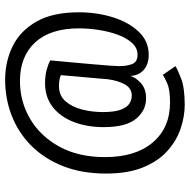

<svg xmlns="http://www.w3.org/2000/svg" viewBox="-16 -730 756 765"><g transform="rotate(-90 362.5 -348.0)"><path d="M327 9.5Q280.5 9.5 232.2 -6.8Q184 -23 143.2 -59.5Q102.5 -96 77.8 -156Q53 -216 53 -304Q53 -400 82.2 -474.5Q111.5 -549 163 -600.8Q214.5 -652.5 282.2 -679.2Q350 -706 426.5 -706Q500 -706 561 -675.8Q622 -645.5 658.8 -580.8Q695.5 -516 695.5 -412.5Q695.5 -341 675.8 -277.2Q656 -213.5 618.2 -173.8Q580.5 -134 526 -134Q488 -134 465.5 -154.2Q443 -174.5 442 -207.5Q436.5 -186.5 413.8 -165.5Q391 -144.5 352.5 -144.5Q304 -144.5 271 -184.8Q238 -225 238 -313Q238 -380 258.5 -433Q279 -486 318.2 -516.5Q357.5 -547 413 -547Q444 -547 468.5 -540Q493 -533 504 -526Q500.5 -489.5 496.5 -446.2Q492.5 -403 489 -362.2Q485.5 -321.5 483.2 -291.8Q481 -262 481 -253Q481 -219 489.8 -198.8Q498.5 -178.5 526.5 -178.5Q553.5 -178.5 573.5 -200.5Q593.5 -222.5 606.2 -257.5Q619 -292.5 625.2 -333.2Q631.5 -374 631.5 -411.5Q631.5 -526 575.5 -586.5Q519.5 -647 422 -647Q339.5 -647 270.5 -606.2Q201.5 -565.5 160 -489.5Q118.5 -413.5 118.5 -308.5Q118.5 -186.5 177 -117.8Q235.5 -49 336.5 -49Q387 -49 412.5 -60.2Q438 -71.5 446 -78L481 -27.5Q470.5 -20 432.5 -5.2Q394.5 9.5 327 9.5ZM363.5 -201.5Q393 -201.5 408.5 -229.5Q424 -257.5 429 -299Q429.5 -304.5 431.2 -325.5Q433 -346.5 435.5 -375.2Q438 -404 440.8 -433.2Q443.5 -462.5 445 -484Q441 -486.5 429.5 -489Q418 -491.5 402 -491.5Q363.5 -491.5 340.8 -465.2Q318 -439 308 -398.8Q298 -358.5 298 -317Q298 -270 307.5 -245Q317 -220 332 -210.8Q347 -201.5 363.5 -201.5Z"/></g></svg>

Font: Trispace SemiCondensed Light
Style: Regular
Weight: 300
Width: 4
Designer: Tyler Finck
Foundry: Etcetera Type Company
Version: Version 1.210; ttfautohint (v1.8.3)